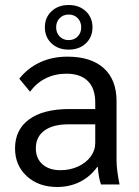

<svg xmlns="http://www.w3.org/2000/svg" viewBox="-20 -736 554 766"><path d="M40 0ZM40 -144Q40 -219 96.5 -260Q153 -301 257 -301H360V-327Q360 -383 330.5 -412.5Q301 -442 245 -442Q200 -442 162.5 -423.5Q125 -405 100 -370L57 -422Q91 -465 140 -487.5Q189 -510 249 -510Q343 -510 394 -464Q445 -418 445 -332V-97Q445 -58 457 0H383Q374 -23 370 -70H368Q340 -31 299 -10.5Q258 10 208 10Q134 10 87 -33Q40 -76 40 -144ZM360 -166V-240H254Q191 -240 157 -215Q123 -190 123 -144Q123 -104 149.5 -80.5Q176 -57 221 -57Q259 -57 291 -71.5Q323 -86 341.5 -111Q360 -136 360 -166ZM159 -627Q159 -666 185.5 -691Q212 -716 254 -716Q296 -716 322.5 -691Q349 -666 349 -627Q349 -588 322.5 -563Q296 -538 254 -538Q212 -538 185.5 -563Q159 -588 159 -627ZM304 -627Q304 -649 290 -663.5Q276 -678 254 -678Q232 -678 218 -663.5Q204 -649 204 -627Q204 -605 218 -590.5Q232 -576 254 -576Q276 -576 290 -590.5Q304 -605 304 -627Z"/></svg>

Font: Sarabun
Style: Regular
Weight: 400
Designer: Suppakit Chalermlarp | Katatrad Co.,Ltd.
Foundry: Cadson Demak Co.,Ltd.
Version: Version 1.000; ttfautohint (v1.6)